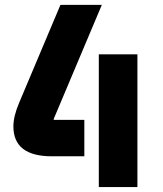

<svg xmlns="http://www.w3.org/2000/svg" viewBox="-20 -757 659 777"><path d="M224.6 -737.3H392.1L198.7 -278.8Q196.8 -274.4 196.8 -273.4Q196.8 -272 200.2 -272H321.3V-124.5H189.9Q34.2 -124.5 34.2 -245.6Q34.2 -286.1 57.1 -340.3ZM536.1 0H379.9V-537.1H536.1Z"/></svg>

Font: New Shape
Style: Bold
Weight: 700
Designer: Wojciech Kalinowski "wmk69" (wmk69@o2.pl)
Foundry: Wojciech Kalinowski "wmk69" (wmk69@o2.pl)
Version: Version 2.1.1; 2021-05-14